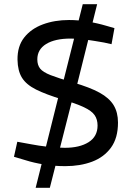

<svg xmlns="http://www.w3.org/2000/svg" viewBox="-20 -798 635 921"><path d="M293 -1Q239 -1 190.5 -9Q142 -17 104 -29L47 -46L63 -118L129 -106Q165 -99 209 -94Q253 -89 291 -89Q362 -89 405 -116Q448 -143 448 -196Q448 -225 434 -245.5Q420 -266 383 -283.5Q346 -301 279 -321Q200 -345 153 -368.5Q106 -392 85.5 -425Q65 -458 64 -511Q63 -576 96 -618Q129 -660 185.5 -681Q242 -702 311 -702Q355 -702 401 -694.5Q447 -687 491 -674L529 -663L515 -586L479 -594Q434 -602 395 -607.5Q356 -613 319 -613Q244 -613 201.5 -587Q159 -561 159 -513Q159 -486 172.5 -469Q186 -452 223 -437.5Q260 -423 332 -402Q411 -379 457.5 -353.5Q504 -328 525 -293.5Q546 -259 546 -210Q546 -136 512.5 -90Q479 -44 422 -22.5Q365 -1 293 -1ZM151 103 269 -369 335 -353 219 103ZM340 -353 274 -369 377 -778H446Z"/></svg>

Font: REM Medium
Style: Regular
Weight: 400
Version: Version 1.005;gftools[0.9.28]